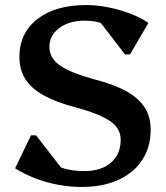

<svg xmlns="http://www.w3.org/2000/svg" viewBox="-20 -726 659 762"><path d="M304 16Q257 16 209 7Q161 -2 118 -19Q75 -36 40 -58L103 -189H123L252 -23H148V-119Q168 -84 211.5 -65.5Q255 -47 314 -47Q382 -47 420.5 -80.5Q459 -114 459 -171Q459 -217 416 -246Q373 -275 280 -300Q203 -320 153.5 -347.5Q104 -375 80.5 -412.5Q57 -450 57 -500Q57 -595 128.5 -650.5Q200 -706 322 -706Q365 -706 409.5 -697Q454 -688 495.5 -672.5Q537 -657 569 -635L496 -510H476L354 -669H465L461 -573Q440 -608 403 -626Q366 -644 316 -644Q254 -644 215 -614.5Q176 -585 176 -540Q176 -495 219 -465.5Q262 -436 355 -411Q433 -391 482 -363.5Q531 -336 554.5 -299Q578 -262 578 -211Q578 -142 544.5 -91Q511 -40 449.5 -12Q388 16 304 16Z"/></svg>

Font: Platypi Light Medium
Style: Regular
Weight: 500
Version: Version 1.200